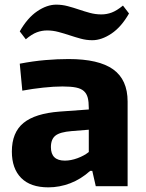

<svg xmlns="http://www.w3.org/2000/svg" viewBox="-20 -801 626 826"><path d="M188 5Q111 5 71 -35.5Q31 -76 31 -149Q31 -231 81 -272Q131 -313 237 -321L362 -330V-336Q362 -363 357.5 -380.5Q353 -398 341 -409Q329 -420 307 -424.5Q285 -429 249 -429Q212 -429 165.5 -424Q119 -419 76 -411L65 -527Q122 -538 174.5 -542.5Q227 -547 275 -547Q405 -547 467 -502.5Q529 -458 529 -364V0H392L377 -66H368Q328 -30 282 -12.5Q236 5 188 5ZM259 -110Q285 -110 313.5 -120.5Q342 -131 362 -147V-243L288 -237Q238 -233 218.5 -217.5Q199 -202 199 -168Q199 -110 259 -110ZM65 -666Q98 -724 140 -752.5Q182 -781 222 -781Q247 -781 271.5 -774.5Q296 -768 319.5 -760Q343 -752 367 -745.5Q391 -739 416 -739Q439 -739 460.5 -747Q482 -755 509 -777L535 -743Q502 -685 459.5 -656.5Q417 -628 377 -628Q352 -628 328 -634.5Q304 -641 280 -649Q256 -657 231.5 -663.5Q207 -670 183 -670Q160 -670 138.5 -662Q117 -654 91 -632Z"/></svg>

Font: Encode Sans Normal
Style: Bold
Weight: 700
Designer: Pablo Impallari, Andres Torresi
Foundry: Pablo Impallari, Andres Torresi
Version: Version 1.000; ttfautohint (v1.00) -l 8 -r 50 -G 200 -x 14 -